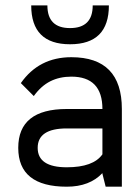

<svg xmlns="http://www.w3.org/2000/svg" viewBox="-20 -704 528 724"><path d="M249 -488.3Q439.5 -488.3 439.5 -293V0H378.4L366.2 -48.8V-51.3Q317.9 0 231.9 0Q48.8 0 48.8 -146.5Q48.8 -293 231.9 -293H366.2Q366.2 -415 249 -415Q204.6 -415 169.7 -397.5Q134.8 -379.9 107.4 -341.8L58.6 -390.6Q127 -488.3 249 -488.3ZM231.9 -219.7Q122.1 -219.7 122.1 -146.5Q122.1 -73.2 231.9 -73.2Q332 -73.2 366.2 -122.1V-219.7ZM97.7 -683.6H158.7Q158.7 -598.1 244.1 -598.1Q329.6 -598.1 329.6 -683.6H390.6Q390.6 -537.1 244.1 -537.1Q97.7 -537.1 97.7 -683.6Z"/></svg>

Font: Sanitrixie
Style: Regular
Weight: 400
Designer: Jayvee D. Enaguas (Grand Chaos)
Version: Version 1.1 - 6/9/2013